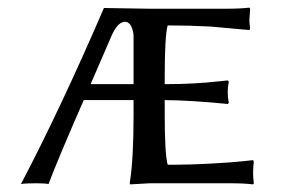

<svg xmlns="http://www.w3.org/2000/svg" viewBox="-20 -483 759 506"><path d="M332 -179.2V-219.2H200.7Q131.3 -60.5 107.9 2Q98.1 0 75.2 0Q44.4 0 35.2 2Q139.6 -196.8 253.9 -461.9Q255.9 -461.9 374 -460H577.1Q613.3 -460 637.2 -462.9L639.2 -460Q637.2 -431.6 637.2 -429.2Q637.2 -422.4 639.2 -408.2L637.2 -403.8Q637.2 -403.8 533.7 -413.1Q479 -416 421.9 -416Q414.1 -388.7 414.1 -279.8V-261.2Q490.7 -261.2 556.6 -268.6Q568.4 -270 580.1 -271L583 -268.1Q580.1 -253.9 580.1 -240.2Q580.1 -225.6 583 -211.9L580.1 -209Q481 -218.8 414.1 -219.2V-180.2Q414.1 -77.6 421.9 -48.8Q481.9 -48.8 538.1 -52Q594.2 -55.2 620.6 -58.1L647 -61L648.9 -57.1Q647 -41 647 -25.9Q647 -20 647.7 -12.5Q648.4 -4.9 648.9 0L647 2.9Q622.6 0 586.9 0H374L323.2 2.9L321.8 0Q332 -61.5 332 -179.2ZM218.8 -261.2H332V-391.1Q327.6 -424.3 310.1 -425.8Q292 -425.8 276.9 -395Q276.4 -393.6 275.9 -393.1Q261.2 -358.9 218.8 -261.2Z"/></svg>

Font: Linux Biolinum Capitals O
Style: Small Caps
Weight: 400
Designer: Philipp H. Poll
Foundry: Philipp H. Poll
Version: Version 1.0.4